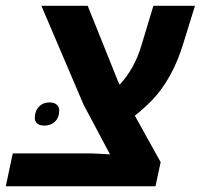

<svg xmlns="http://www.w3.org/2000/svg" viewBox="-52 -652 702 672"><path d="M-7.3 -115.2H268.1L333 -111.8L240.7 -285.2L92.8 -631.8H254.9L360.4 -369.1L366.7 -355.5Q418.9 -411.6 442.9 -492.7L484.9 -631.8H630.4L591.3 -505.4Q571.8 -439.9 543.9 -389.4Q516.1 -338.9 482.9 -304.2Q454.6 -274.4 419.9 -247.1L510.3 -84.5L492.2 0H-31.7ZM69.8 -238.3Q69.8 -263.2 84 -278.3Q98.1 -293.5 121.1 -293.5Q138.2 -293.5 146.7 -285.4Q155.3 -277.3 155.3 -266.1Q155.3 -240.7 140.6 -226.6Q126 -212.4 103.5 -212.4Q86.4 -212.4 78.1 -220Q69.8 -227.5 69.8 -238.3Z"/></svg>

Font: Viking Open Sans
Style: Bold Italic
Weight: 700
Italic angle: -12°
Foundry: Ascender Corporation
Version: Version 2.000